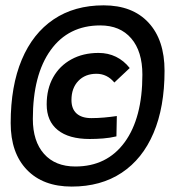

<svg xmlns="http://www.w3.org/2000/svg" viewBox="-20 -706 636 719"><path d="M248.5 -7.3Q141.1 -7.3 80.6 -70.3Q20 -133.3 20 -245.1Q20 -383.8 61.5 -482.4Q103 -581.1 180.9 -633.5Q258.8 -686 368.2 -686Q476.1 -686 536.1 -621.3Q596.2 -556.6 596.2 -440.9Q596.2 -304.7 554.9 -207.8Q513.7 -110.8 435.8 -59.1Q357.9 -7.3 248.5 -7.3ZM315.9 -185.5Q237.8 -185.5 196.3 -219Q154.8 -252.4 154.8 -314.9Q154.8 -373 179 -416.3Q203.1 -459.5 247.1 -483.6Q291 -507.8 349.1 -507.8Q384.8 -507.8 414.3 -493.4Q443.8 -479 465.8 -451.2L408.2 -397Q380.9 -429.7 341.3 -429.7Q298.8 -429.7 273.2 -402.8Q247.6 -376 247.6 -331.5Q247.6 -298.3 266.8 -281Q286.1 -263.7 321.8 -263.7Q345.7 -263.7 370.1 -265.9Q394.5 -268.1 417.5 -271.5L416 -195.3Q391.6 -189.5 366 -187.5Q340.3 -185.5 315.9 -185.5ZM262.2 -82.5Q380.4 -82.5 446.8 -173.3Q513.2 -264.2 513.2 -426.3Q513.2 -513.7 471.4 -562.3Q429.7 -610.8 355.5 -610.8Q236.3 -610.8 169.7 -518.3Q103 -425.8 103 -260.7Q103 -176.8 145 -129.6Q187 -82.5 262.2 -82.5Z"/></svg>

Font: Cascadia Code
Style: Italic
Weight: 400
Italic angle: -10°
Designer: Aaron Bell
Foundry: Saja Typeworks
Version: Version 2407.024